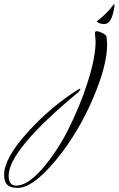

<svg xmlns="http://www.w3.org/2000/svg" viewBox="-382 -444 577 934"><path d="M125 -327Q101 -327 88 -340Q107 -353 128.5 -374Q150 -395 173 -424Q175 -424 175 -420Q175 -418 174.5 -414.5Q174 -411 174 -409Q162 -327 125 -327ZM-296 470Q-331 470 -346.5 455Q-362 440 -362 406Q-362 327 -250 202Q-194 140 -132 87Q-70 34 -1 -9L7 -13Q9 -13 9 -11Q9 -10 7 -6Q5 -2 -3 6Q-340 286 -340 411Q-340 459 -303 459Q-249 459 -178 379Q-143 339 -111 291Q-79 243 -51 188Q-23 132 1 74.5Q25 17 44 -43Q83 -165 83 -242L80 -283V-285Q80 -292 89 -292Q98 -292 115 -284Q132 -276 135 -268Q137 -261 138 -249Q139 -237 139 -226Q139 -124 69 38Q-2 204 -111 336Q-222 470 -296 470Z"/></svg>

Font: Qwigley
Style: Regular
Weight: 400
Designer: Robert E. Leuschke
Foundry: Robert E. Leuschke
Version: Version 1.010; ttfautohint (v1.8.3)